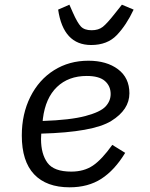

<svg xmlns="http://www.w3.org/2000/svg" viewBox="-20 -787 640 819"><path d="M73 -209Q73 -301 109.5 -374Q146 -447 210.5 -487.5Q275 -528 357 -528Q435 -528 483.5 -491.5Q532 -455 532 -389Q532 -319 454.5 -271Q377 -223 156 -217Q155 -207 155 -194Q155 -130 182.5 -92.5Q210 -55 284 -55Q338 -55 376 -80.5Q414 -106 459 -169L514 -135Q469 -61 412.5 -24.5Q356 12 277 12Q178 12 125.5 -43.5Q73 -99 73 -209ZM163 -281 162 -271Q280 -275 344 -292Q408 -309 430 -332.5Q452 -356 452 -386Q452 -420 427.5 -441.5Q403 -463 350 -463Q272 -463 223 -416Q174 -369 163 -281ZM228 -746 276 -767 291 -733Q310 -690 325 -674Q340 -658 371 -658Q400 -658 418.5 -672.5Q437 -687 473 -733L500 -767L550 -746Q519 -680 478.5 -637.5Q438 -595 369 -595Q250 -595 228 -746Z"/></svg>

Font: iA Writer Mono V
Style: Regular
Weight: 400
Italic angle: -9.5°
Designer: Mike Abbink, Paul van der Laan, Pieter van Rosmalen
Foundry: Bold Monday
Version: Version 2.000